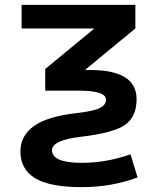

<svg xmlns="http://www.w3.org/2000/svg" viewBox="-20 -540 647 790"><path d="M332 -252H351Q542 -252 542 -132Q542 -60 495 -26.5Q448 7 311 23Q194 37 194 78Q194 130 317 130Q417 130 517 95L546 190Q439 230 317 230Q184 230 124 193Q64 156 64 83Q64 19 119 -21Q174 -61 297 -75Q366 -83 391 -95.5Q416 -108 416 -130Q416 -167 304 -167H166V-256L366 -421V-423H69V-520H537V-423L332 -254Z"/></svg>

Font: Mplus 1p Bold
Style: Bold
Weight: 700
Version: Version 1.061